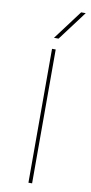

<svg xmlns="http://www.w3.org/2000/svg" viewBox="-104 -990 489 1031"><g transform="rotate(10 141.0 -475.0)"><path d="M156 -790H131L251 -950H276ZM131 0V-730H151V0Z"/></g></svg>

Font: Mplus 1p Thin
Style: Regular
Weight: 250
Version: Version 1.061